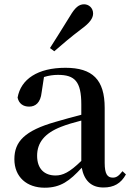

<svg xmlns="http://www.w3.org/2000/svg" viewBox="-20 -859 613 895"><path d="M213 -635 233 -620C271 -653 308 -685 361 -725C398 -752 414 -774 414 -796C414 -823 393 -839 372 -839C348 -839 330 -824 307 -785C270 -724 241 -680 213 -635ZM462 15C511 15 544 -4 567 -46L551 -61C533 -38 522 -31 506 -31C481 -31 468 -47 468 -100V-356C468 -488 411 -543 285 -543C156 -543 77 -490 62 -404C68 -376 88 -362 116 -362C145 -362 169 -380 174 -428L185 -500C208 -507 229 -510 250 -510C328 -510 359 -480 359 -372V-324C318 -313 275 -302 239 -291C95 -250 47 -199 47 -117C47 -33 106 16 188 16C263 16 305 -16 361 -77C372 -19 404 15 462 15ZM359 -109C304 -55 272 -41 239 -41C188 -41 153 -71 153 -133C153 -194 188 -238 265 -268C290 -278 324 -288 359 -297Z"/></svg>

Font: Noto Serif CJK JP SemiBold
Style: Regular
Weight: 600
Designer: Ryoko NISHIZUKA 西塚涼子 (kana & ideographs); Frank Grießhammer (Latin, Greek & Cyrillic); Wenlong ZHANG 张文龙 (bopomofo); San
Foundry: Adobe
Version: Version 2.001;hotconv 1.1.0;makeotfexe 2.6.0